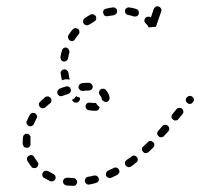

<svg xmlns="http://www.w3.org/2000/svg" viewBox="-20 -585 643 617"><path d="M224 9Q228 5 228 0Q228 -2 227 -5Q226 -7 224 -9Q222 -11 220 -12Q218 -12 215 -13Q206 -13 196 -14Q194 -14 191 -13Q189 -13 187 -11Q185 -10 184 -7Q183 -5 182 -3Q182 2 185 6Q188 10 193 11Q204 12 215 12Q220 13 224 9ZM296 -2Q299 -7 297 -12Q297 -14 295 -16Q294 -18 292 -19Q289 -21 287 -21Q284 -21 282 -21Q273 -18 263 -17Q261 -16 258 -15Q256 -14 255 -12Q254 -9 253 -7Q252 -5 253 -2Q254 3 258 6Q262 9 267 8Q278 6 288 3Q293 2 296 -2ZM151 -3Q156 -5 158 -10Q160 -14 158 -19Q156 -24 151 -26Q143 -30 135 -35Q133 -36 130 -36Q128 -37 125 -36Q123 -36 121 -34Q119 -33 118 -31Q115 -26 116 -21Q117 -16 122 -13Q131 -8 141 -3Q146 -1 151 -3ZM363 -30Q365 -35 362 -40Q361 -42 359 -44Q357 -45 355 -46Q352 -47 350 -47Q347 -46 345 -45Q336 -41 328 -37Q325 -36 324 -34Q322 -32 321 -30Q320 -27 320 -25Q320 -23 321 -20Q323 -16 328 -14Q333 -12 338 -14Q347 -18 357 -23Q361 -26 363 -30ZM89 -45Q94 -44 98 -47Q102 -50 103 -56Q104 -61 100 -65Q95 -72 90 -80Q88 -85 83 -86Q78 -88 74 -85Q69 -83 67 -78Q66 -73 68 -68Q74 -58 81 -49Q84 -45 89 -45ZM421 -66Q422 -69 423 -71Q423 -73 422 -76Q422 -78 420 -80Q417 -84 412 -85Q407 -86 403 -82Q395 -76 387 -71Q385 -69 383 -67Q382 -65 382 -63Q381 -60 382 -58Q382 -55 384 -53Q387 -49 392 -48Q397 -47 401 -50Q410 -56 418 -63Q420 -64 421 -66ZM476 -119Q476 -125 472 -128Q470 -130 468 -131Q466 -132 463 -132Q461 -132 459 -131Q456 -130 455 -128Q447 -121 440 -114Q436 -111 436 -106Q436 -101 440 -97Q443 -93 448 -93Q453 -93 457 -96Q465 -103 472 -111Q476 -114 476 -119ZM53 -122Q53 -119 55 -117Q56 -115 57 -113Q59 -111 62 -111Q64 -110 67 -110Q72 -110 75 -114Q79 -118 78 -123Q78 -127 78 -130Q78 -136 78 -142Q79 -147 75 -151Q72 -155 67 -155Q64 -155 62 -155Q60 -154 58 -152Q56 -151 55 -148Q54 -146 54 -144Q53 -137 53 -130Q53 -126 53 -122ZM524 -173Q523 -178 519 -181Q518 -183 515 -183Q513 -184 510 -184Q508 -184 506 -183Q503 -182 502 -180Q495 -172 489 -165Q485 -161 485 -155Q486 -150 490 -147Q493 -143 499 -144Q504 -144 507 -148Q514 -155 521 -163Q524 -167 524 -173ZM65 -192Q65 -189 66 -187Q67 -184 69 -183Q71 -181 73 -180Q78 -178 82 -180Q87 -182 89 -187Q93 -195 97 -204Q100 -208 99 -213Q97 -218 93 -221Q91 -222 88 -222Q86 -223 83 -222Q81 -221 79 -220Q77 -218 76 -216Q70 -206 66 -196Q65 -194 65 -192ZM569 -222Q569 -225 569 -227Q569 -230 568 -232Q567 -234 565 -236Q561 -239 555 -238Q550 -238 547 -234L534 -218Q532 -216 532 -214Q531 -211 531 -209Q531 -207 533 -204Q534 -202 536 -201Q540 -197 545 -198Q550 -198 553 -202L566 -218Q568 -220 569 -222ZM288 -229Q293 -229 296 -232Q300 -236 300 -241Q300 -241 300 -241Q294 -245 290 -251Q289 -252 289 -254Q288 -254 288 -254Q288 -254 287 -254Q287 -254 286 -254Q278 -254 270 -255Q268 -256 265 -255Q263 -255 261 -254Q259 -252 257 -250Q256 -248 255 -246Q255 -243 255 -241Q256 -238 257 -236Q258 -234 260 -233Q262 -231 265 -231Q275 -229 286 -229Q287 -229 288 -229ZM105 -250Q105 -244 109 -241Q110 -239 113 -238Q115 -237 117 -237Q120 -237 122 -238Q124 -239 126 -240Q133 -247 141 -253Q145 -256 145 -261Q146 -266 143 -270Q141 -272 139 -273Q137 -275 135 -275Q132 -275 130 -275Q127 -274 125 -273Q117 -266 109 -258Q105 -255 105 -250ZM603 -265Q603 -270 599 -273Q597 -275 595 -276Q593 -277 590 -277Q588 -277 586 -276Q583 -275 582 -273H581Q577 -269 577 -264Q577 -259 581 -255Q585 -251 590 -251Q595 -251 599 -255V-256Q603 -259 603 -265ZM236 -271Q236 -270 237 -269Q237 -268 237 -267Q237 -265 236 -263Q235 -260 233 -259Q229 -255 224 -255Q219 -255 215 -259Q213 -261 211 -264Q215 -266 218 -268Q222 -272 225 -276Q229 -273 235 -272Q235 -272 236 -271ZM311 -300Q306 -300 302 -297Q299 -294 298 -288Q298 -283 301 -279Q306 -274 307 -268Q308 -262 313 -260Q317 -257 322 -257Q327 -258 330 -263Q333 -267 332 -272Q330 -285 320 -296Q317 -300 311 -300ZM165 -293Q163 -288 165 -283Q166 -281 168 -279Q170 -277 172 -276Q174 -276 177 -276Q179 -276 181 -277Q190 -280 199 -283Q204 -285 207 -290Q209 -294 207 -299Q206 -304 201 -306Q197 -309 192 -307Q181 -304 171 -300Q167 -297 165 -293ZM244 -318Q239 -317 235 -313Q232 -309 232 -304Q233 -299 237 -296Q241 -292 246 -293Q255 -294 264 -294H265Q270 -294 274 -297Q278 -301 278 -306Q278 -311 274 -315Q270 -319 265 -319H264Q254 -319 244 -318ZM198 -330Q201 -330 204 -329Q204 -330 204 -331Q204 -332 203 -333Q201 -342 200 -351Q199 -356 195 -359Q191 -363 185 -362Q180 -361 177 -357Q174 -353 175 -348Q177 -337 179 -327Q182 -328 185 -329Q191 -331 198 -330ZM175 -396Q175 -394 177 -392Q178 -390 180 -389Q183 -388 185 -387Q190 -387 194 -390Q198 -393 199 -398Q200 -407 203 -416Q204 -421 201 -426Q199 -430 194 -432Q191 -432 189 -432Q186 -432 184 -430Q182 -429 181 -427Q179 -425 179 -423Q176 -412 174 -401Q174 -399 175 -396ZM199 -463Q200 -458 204 -455Q206 -454 209 -453Q211 -453 213 -453Q216 -454 218 -455Q220 -457 221 -459Q226 -467 232 -474Q236 -478 235 -483Q235 -489 231 -492Q229 -493 226 -494Q224 -495 221 -495Q219 -494 217 -493Q215 -492 213 -490Q206 -482 200 -472Q197 -468 199 -463ZM481 -499 458 -497Q458 -497 458 -497Q458 -498 457 -498Q457 -499 456 -501Q453 -506 448 -510Q444 -514 444 -519Q444 -524 448 -528Q450 -530 452 -531Q455 -532 457 -531Q459 -531 461 -531Q463 -530 465 -529L474 -556Q476 -561 481 -564Q485 -566 490 -564Q493 -563 494 -562Q496 -560 497 -558Q499 -556 499 -553Q499 -551 498 -548ZM249 -523Q248 -521 247 -518Q247 -516 247 -514Q248 -511 249 -509Q252 -505 257 -504Q262 -503 267 -506Q275 -511 283 -516Q285 -517 287 -519Q288 -521 289 -523Q290 -526 289 -528Q289 -531 288 -533Q285 -537 280 -539Q275 -540 271 -538Q261 -533 252 -526Q250 -525 249 -523ZM387 -559Q382 -556 382 -551Q381 -548 382 -546Q383 -543 384 -541Q386 -539 388 -538Q390 -537 392 -537Q402 -535 410 -532Q413 -532 415 -532Q418 -532 420 -533Q422 -535 424 -536Q425 -538 426 -541Q427 -546 425 -550Q423 -555 418 -556Q407 -560 396 -561Q391 -562 387 -559ZM316 -555Q314 -554 313 -552Q312 -549 311 -547Q311 -545 312 -542Q313 -537 317 -534Q322 -532 327 -533Q336 -535 346 -536Q348 -537 350 -538Q352 -539 354 -541Q355 -543 356 -546Q357 -548 356 -551Q356 -556 351 -559Q347 -562 342 -561Q331 -560 321 -557Q318 -557 316 -555Z"/></svg>

Font: FRB American Cursive Guidelines Dashed
Style: Italic
Weight: 400
Italic angle: -25°
Version: Version 2.0;Modular Font Editor K font №1